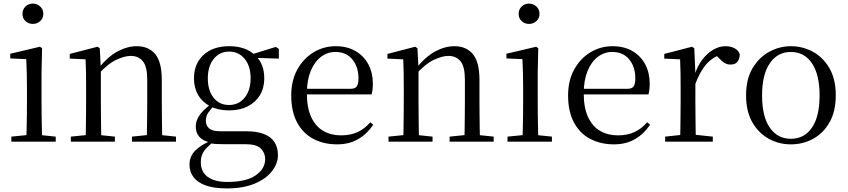

<svg xmlns="http://www.w3.org/2000/svg" viewBox="-20 -788 4718 1068"><path d="M43 0V-28L153 -39H184L290 -28V0ZM126 0Q127 -24 128 -65Q129 -106 129.5 -150.5Q130 -195 130 -229V-289Q130 -340 129 -381Q128 -422 126 -459L37 -463V-489L202 -528L214 -520L211 -380V-229Q211 -195 211.5 -150.5Q212 -106 213 -65Q214 -24 215 0ZM163 -655Q139 -655 122 -670.5Q105 -686 105 -711Q105 -736 122 -752Q139 -768 163 -768Q186 -768 203.5 -752Q221 -736 221 -711Q221 -686 203.5 -670.5Q186 -655 163 -655Z M374 0V-28L482 -39H515L619 -28V0ZM456 0Q457 -24 457.5 -65Q458 -106 458.5 -150.5Q459 -195 459 -229V-289Q459 -341 458.5 -381Q458 -421 456 -458L368 -462V-488L522 -528L535 -520L541 -403V-402V-229Q541 -195 541.5 -150.5Q542 -106 542.5 -65Q543 -24 544 0ZM714 0V-28L821 -39H854L959 -28V0ZM796 0Q797 -24 797.5 -64.5Q798 -105 798.5 -149.5Q799 -194 799 -229V-344Q799 -418 774.5 -447.5Q750 -477 707 -477Q673 -477 626 -455Q579 -433 524 -372L516 -406H526Q580 -473 634 -502Q688 -531 741 -531Q806 -531 843 -487.5Q880 -444 880 -342V-229Q880 -194 880.5 -149.5Q881 -105 881.5 -64.5Q882 -24 883 0Z M1242 260Q1167 260 1121.5 242.5Q1076 225 1055 195.5Q1034 166 1034 128Q1034 81 1067.5 48Q1101 15 1167 -11L1172 -2Q1133 27 1115 52Q1097 77 1097 114Q1097 168 1135.5 196Q1174 224 1244 224Q1349 224 1402 187.5Q1455 151 1455 97Q1455 63 1431 38.5Q1407 14 1344 14H1221Q1198 14 1180 13Q1162 12 1146 7V4Q1069 -15 1069 -84Q1069 -116 1088.5 -145Q1108 -174 1153 -209V-218L1176 -206Q1150 -179 1137.5 -160Q1125 -141 1125 -116Q1125 -90 1143 -74Q1161 -58 1202 -58H1348Q1409 -58 1448.5 -42.5Q1488 -27 1507 3Q1526 33 1526 75Q1526 121 1493.5 163.5Q1461 206 1397.5 233Q1334 260 1242 260ZM1254 -174Q1194 -174 1150 -196.5Q1106 -219 1082.5 -259Q1059 -299 1059 -352Q1059 -433 1111.5 -482Q1164 -531 1255 -531Q1301 -531 1338 -518Q1375 -505 1399 -480L1402 -478Q1450 -432 1450 -352Q1450 -299 1426 -259Q1402 -219 1358 -196.5Q1314 -174 1254 -174ZM1254 -204Q1308 -204 1341 -245Q1374 -286 1374 -353Q1374 -420 1341 -460.5Q1308 -501 1255 -501Q1201 -501 1168.5 -460Q1136 -419 1136 -352Q1136 -285 1168 -244.5Q1200 -204 1254 -204ZM1369 -467V-484H1375L1514 -527L1531 -516V-462Z M1855 15Q1782 15 1724 -15Q1666 -45 1633 -106Q1600 -167 1600 -257Q1600 -341 1634.5 -402.5Q1669 -464 1725 -497.5Q1781 -531 1847 -531Q1912 -531 1958.5 -503.5Q2005 -476 2029.5 -429Q2054 -382 2054 -323Q2054 -287 2047 -263H1639V-294H1929Q1956 -294 1965 -308Q1974 -322 1974 -352Q1974 -416 1940 -457.5Q1906 -499 1845 -499Q1801 -499 1765 -471.5Q1729 -444 1708 -392.5Q1687 -341 1687 -269Q1687 -188 1711.5 -136Q1736 -84 1779 -59.5Q1822 -35 1877 -35Q1930 -35 1969.5 -53.5Q2009 -72 2040 -108L2056 -94Q2023 -44 1973 -14.5Q1923 15 1855 15Z M2141 0V-28L2249 -39H2282L2386 -28V0ZM2223 0Q2224 -24 2224.5 -65Q2225 -106 2225.5 -150.5Q2226 -195 2226 -229V-289Q2226 -341 2225.5 -381Q2225 -421 2223 -458L2135 -462V-488L2289 -528L2302 -520L2308 -403V-402V-229Q2308 -195 2308.5 -150.5Q2309 -106 2309.5 -65Q2310 -24 2311 0ZM2481 0V-28L2588 -39H2621L2726 -28V0ZM2563 0Q2564 -24 2564.5 -64.5Q2565 -105 2565.5 -149.5Q2566 -194 2566 -229V-344Q2566 -418 2541.5 -447.5Q2517 -477 2474 -477Q2440 -477 2393 -455Q2346 -433 2291 -372L2283 -406H2293Q2347 -473 2401 -502Q2455 -531 2508 -531Q2573 -531 2610 -487.5Q2647 -444 2647 -342V-229Q2647 -194 2647.5 -149.5Q2648 -105 2648.5 -64.5Q2649 -24 2650 0Z M2803 0V-28L2913 -39H2944L3050 -28V0ZM2886 0Q2887 -24 2888 -65Q2889 -106 2889.5 -150.5Q2890 -195 2890 -229V-289Q2890 -340 2889 -381Q2888 -422 2886 -459L2797 -463V-489L2962 -528L2974 -520L2971 -380V-229Q2971 -195 2971.5 -150.5Q2972 -106 2973 -65Q2974 -24 2975 0ZM2923 -655Q2899 -655 2882 -670.5Q2865 -686 2865 -711Q2865 -736 2882 -752Q2899 -768 2923 -768Q2946 -768 2963.5 -752Q2981 -736 2981 -711Q2981 -686 2963.5 -670.5Q2946 -655 2923 -655Z M3395 15Q3322 15 3264 -15Q3206 -45 3173 -106Q3140 -167 3140 -257Q3140 -341 3174.5 -402.5Q3209 -464 3265 -497.5Q3321 -531 3387 -531Q3452 -531 3498.5 -503.5Q3545 -476 3569.5 -429Q3594 -382 3594 -323Q3594 -287 3587 -263H3179V-294H3469Q3496 -294 3505 -308Q3514 -322 3514 -352Q3514 -416 3480 -457.5Q3446 -499 3385 -499Q3341 -499 3305 -471.5Q3269 -444 3248 -392.5Q3227 -341 3227 -269Q3227 -188 3251.5 -136Q3276 -84 3319 -59.5Q3362 -35 3417 -35Q3470 -35 3509.5 -53.5Q3549 -72 3580 -108L3596 -94Q3563 -44 3513 -14.5Q3463 15 3395 15Z M3680 0V-28L3791 -40H3832L3945 -28V0ZM3763 0Q3764 -24 3764.5 -65Q3765 -106 3765.5 -150.5Q3766 -195 3766 -229V-289Q3766 -341 3765.5 -381Q3765 -421 3763 -458L3675 -462V-488L3829 -528L3842 -520L3848 -379V-378V-229Q3848 -195 3848.5 -150.5Q3849 -106 3849.5 -65Q3850 -24 3851 0ZM3847 -319 3826 -371H3844Q3859 -420 3886 -455.5Q3913 -491 3946.5 -511Q3980 -531 4015 -531Q4044 -531 4066 -519.5Q4088 -508 4095 -486Q4094 -459 4082 -444Q4070 -429 4043 -429Q4024 -429 4009 -438.5Q3994 -448 3977 -467L3954 -489L3999 -487Q3947 -473 3910.5 -432.5Q3874 -392 3847 -319Z M4379 15Q4313 15 4256.5 -16Q4200 -47 4165 -107.5Q4130 -168 4130 -258Q4130 -348 4166 -408.5Q4202 -469 4259 -500Q4316 -531 4379 -531Q4444 -531 4501 -500.5Q4558 -470 4593.5 -409Q4629 -348 4629 -258Q4629 -168 4594 -107Q4559 -46 4502.5 -15.5Q4446 15 4379 15ZM4379 -16Q4454 -16 4496.5 -78Q4539 -140 4539 -257Q4539 -373 4496.5 -436Q4454 -499 4379 -499Q4305 -499 4262 -436Q4219 -373 4219 -257Q4219 -140 4262 -78Q4305 -16 4379 -16Z"/></svg>

Font: Noto Serif JP ExtraLight
Style: Regular
Weight: 400
Version: Version 2.003-H1;hotconv 1.1.1;makeotfexe 2.6.0